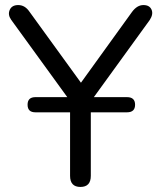

<svg xmlns="http://www.w3.org/2000/svg" viewBox="-20 -732 636 759"><path d="M257 -37V-288H120Q89 -288 89 -318Q89 -348 120 -348H246L24 -654Q10 -674 18.5 -693Q27 -712 52 -712Q79 -712 97 -685L300 -405L502 -685Q522 -712 547 -712Q571 -712 579 -694Q587 -676 572 -653L351 -348H482Q514 -348 514 -318Q514 -288 482 -288H339V-37Q339 7 298 7Q257 7 257 -37Z"/></svg>

Font: Nunito
Style: Regular
Weight: 400
Designer: Vernon Adams
Foundry: Vernon Adams
Version: Version 3.602